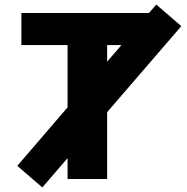

<svg xmlns="http://www.w3.org/2000/svg" viewBox="-20 -787 823 844"><path d="M635 -730 667 -767 777 -672 451 -294V0H277V-92L166 37L56 -58L277 -315V-589H74V-730ZM451 -516 514 -589H451Z"/></svg>

Font: Mplus 1p ExtraBold
Style: Regular
Weight: 800
Version: Version 1.061